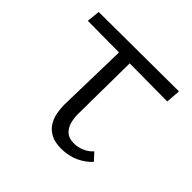

<svg xmlns="http://www.w3.org/2000/svg" viewBox="-115 -528 648 648"><g transform="rotate(45 209.0 -204.0)"><path d="M10 -364 15 -411 396 -413 392 -361ZM154 -108 161 -408H212L209 -117Q209 -98 214 -80Q219 -62 232 -50Q245 -38 269 -38Q287 -38 305.5 -45.5Q324 -53 337 -68L361 -42Q344 -22 315.5 -8.5Q287 5 251 5Q221 5 201.5 -5.5Q182 -16 171.5 -33Q161 -50 157.5 -70Q154 -90 154 -108Z"/></g></svg>

Font: Ysabeau Office Light
Style: Regular
Weight: 300
Designer: Christian Thalmann (Catharsis Fonts)
Version: Version 2.001;gftools[0.9.30]; featfreeze: tnum,lnum,ss02